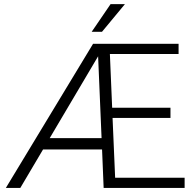

<svg xmlns="http://www.w3.org/2000/svg" viewBox="-20 -927 951 947"><path d="M890.6 -50.3V0H491.2L483.4 -189.9H192.4L80.1 0H8.8L439 -710.9H860.8V-660.6H522L533.2 -395.5H820.8V-345.2H535.2L547.9 -50.3ZM225.1 -245.6H481L463.9 -649.4ZM432.1 -770 525.4 -906.7H596.2L482.9 -770Z"/></svg>

Font: Vazirmatn RD FD ExtraLight
Style: Regular
Weight: 200
Designer: Saber Rastikerdar
Foundry: Saber Rastikerdar
Version: Version 33.003